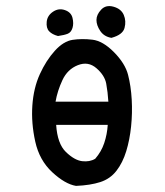

<svg xmlns="http://www.w3.org/2000/svg" viewBox="-20 -613 540 629"><path d="M229 -4Q193 -10 151 -49Q109 -88 95.5 -149Q82 -210 86 -267.5Q90 -325 110.5 -370Q131 -415 159.5 -446.5Q188 -478 218 -482.5Q248 -487 282.5 -483Q317 -479 353.5 -442Q390 -405 399.5 -368Q409 -331 411.5 -287Q414 -243 409.5 -199Q405 -155 393.5 -117.5Q382 -80 361.5 -53.5Q341 -27 308.5 -16.5Q276 -6 229 -4ZM292 -93Q312 -116 321.5 -144.5Q331 -173 333 -204H164Q168 -142 196 -115Q224 -88 249 -85Q274 -82 292 -93ZM335 -280Q333 -312 328 -339Q323 -366 296 -389.5Q269 -413 235 -399.5Q201 -386 184.5 -350.5Q168 -315 162 -280ZM345 -489Q321 -493 308.5 -511.5Q296 -530 296 -547.5Q296 -565 311.5 -581.5Q327 -598 352 -591Q377 -584 385.5 -564Q394 -544 388 -521.5Q382 -499 345 -489ZM170 -495Q151 -500 141 -510.5Q131 -521 133 -541.5Q135 -562 153.5 -574.5Q172 -587 192.5 -580Q213 -573 217.5 -554.5Q222 -536 217.5 -521.5Q213 -507 202 -502.5Q191 -498 170 -495Z"/></svg>

Font: Kosefont JP
Style: Regular
Weight: 400
Designer: Nozomi Seto 瀬戸のぞみ
Version: Version 3.00;June 19, 2020